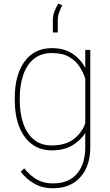

<svg xmlns="http://www.w3.org/2000/svg" viewBox="-20 -796 588 1029"><path d="M59.1 -259.3V-269.5Q59.1 -394.5 111.6 -466.3Q164.1 -538.1 258.3 -538.1Q323.2 -538.1 367.7 -508.8Q412.1 -479.5 437 -432.1V-528.3H463.9V-7.3Q463.9 94.2 410.6 153.6Q357.4 212.9 264.2 212.9Q206.5 212.9 163.3 188Q120.1 163.1 91.3 124L109.9 106.4Q140.6 145 177.5 166Q214.4 187 263.2 187Q349.1 187 393.1 134.3Q437 81.5 437 -7.3V-84Q412.6 -43.5 367.4 -16.8Q322.3 9.8 257.3 9.8Q194.8 9.8 150.4 -23.9Q106 -57.6 82.5 -118.2Q59.1 -178.7 59.1 -259.3ZM85.9 -269.5V-259.3Q85.9 -189 104.7 -134.3Q123.5 -79.6 161.4 -48.1Q199.2 -16.6 256.8 -16.6Q331.1 -16.6 375 -50.5Q418.9 -84.5 437 -134.8V-374.5Q427.2 -405.8 407.2 -437.5Q387.2 -469.2 351.3 -490.5Q315.4 -511.7 257.8 -511.7Q199.7 -511.7 161.6 -480.5Q123.5 -449.2 104.7 -394.5Q85.9 -339.8 85.9 -269.5ZM263.2 -622.1V-684.6Q263.2 -713.4 272 -735.4Q280.8 -757.3 292 -776.4L313.5 -768.6Q302.7 -746.1 296.1 -727.3Q289.6 -708.5 289.6 -686.5V-622.1Z"/></svg>

Font: Vazirmatn RD Thin
Style: Regular
Weight: 100
Designer: Saber Rastikerdar
Foundry: Saber Rastikerdar
Version: Version 32.102